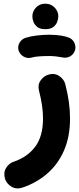

<svg xmlns="http://www.w3.org/2000/svg" viewBox="-20 -715 432 1048"><path d="M239.3 -305.7Q274.9 -318.8 302.5 -300.5Q330.1 -282.2 336.4 -254.9Q362.3 -157.2 362.3 -68.4Q362.3 31.7 329.1 107.2Q295.9 182.6 237.1 233.2Q178.2 283.7 102.1 309.1Q68.8 319.8 42.2 303.7Q15.6 287.6 7.3 260.7Q-2.4 226.1 13.7 200.9Q29.8 175.8 54.2 168Q129.4 142.6 172.1 85.9Q214.8 29.3 214.8 -68.4Q214.8 -134.8 193.4 -217.8Q184.6 -251 200.7 -274.4Q216.8 -297.9 239.3 -305.7ZM156.7 -626Q156.7 -652.8 176.5 -673.8Q196.3 -694.8 226.1 -694.8Q248 -694.8 263.2 -685.5Q278.3 -676.3 287.1 -662.6Q298.3 -645.5 298.3 -626Q298.3 -612.3 292.2 -595.7Q286.1 -579.1 270.8 -567.4Q255.4 -555.7 227.5 -555.7Q198.7 -555.7 183.8 -567.6Q168.9 -579.6 162.6 -595.7Q156.7 -611.3 156.7 -626ZM81.5 -439.5Q75.2 -460.9 86.4 -481.2Q97.7 -501.5 120.1 -508.8Q146 -517.1 180.9 -521.2Q215.8 -525.4 249.5 -525.4Q284.7 -525.4 313 -520.8Q341.3 -516.1 360.8 -507.8Q383.8 -495.1 389.9 -470.2Q396 -445.3 381.8 -424.8Q370.1 -408.7 353.5 -403.3Q336.9 -397.9 319.3 -401.9Q305.7 -404.8 286.4 -407Q267.1 -409.2 249.5 -409.2Q217.8 -409.2 192.4 -407.2Q167 -405.3 151.4 -400.4Q129.4 -394.5 108.9 -406.2Q88.4 -418 81.5 -439.5Z"/></svg>

Font: Mikhak ExtraBold
Style: Regular
Weight: 800
Designer: Amin Abedi
Version: Version 3.3